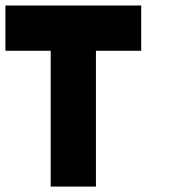

<svg xmlns="http://www.w3.org/2000/svg" viewBox="-20 -687 707 707"><path d="M166.7 -166.7H333.3V0H166.7ZM166.7 -333.3H333.3V0H166.7ZM166.7 -500H333.3V-166.7H166.7ZM333.3 -666.7H500V-500H333.3ZM166.7 -666.7H500V-500H166.7ZM166.7 -666.7H333.3V-333.3H166.7ZM0 -666.7H333.3V-500H0Z"/></svg>

Font: 0xA000-Pixelated-Mono
Style: Pixelated-Mono
Weight: 400
Version: Version 0.1